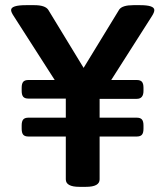

<svg xmlns="http://www.w3.org/2000/svg" viewBox="-20 -722 640 744"><path d="M569 -660 411 -412H510Q524 -412 530 -405Q536 -398 536 -382V-370Q536 -339 510 -339H366V-266H510Q524 -266 530 -259Q536 -252 536 -236V-223Q536 -207 530 -200Q524 -193 510 -193H366V-27Q366 2 313 2H288Q235 2 235 -27V-193H90Q76 -193 70 -200Q64 -207 64 -223V-236Q64 -252 70 -259Q76 -266 90 -266H235V-340H90Q76 -340 70 -347Q64 -354 64 -370V-382Q64 -398 70 -405Q76 -412 90 -412H192L33 -660Q23 -675 23 -683Q23 -702 81 -702H113Q155 -702 167 -684L304 -459L442 -685Q454 -702 497 -702H523Q578 -702 578 -683Q578 -674 569 -660Z"/></svg>

Font: Asap-SemiBold
Style: Regular
Weight: 600
Designer: Pablo Cosgaya
Foundry: Omnibus-Type
Version: Version 2.000; ttfautohint (v1.8)